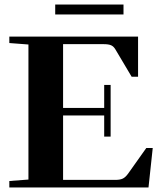

<svg xmlns="http://www.w3.org/2000/svg" viewBox="-20 -824 702 844"><path d="M222.7 -760.3V-804.2H522.9V-760.3ZM21 0V-28.3L105 -34.7V-628.4L21 -634.8V-663.1H586.9V-486.8H558.6L487.8 -606Q480 -619.6 468.8 -624.8Q457.5 -629.9 436 -629.9H257.3V-349.6H438V-450.7H466.3V-223.6H438V-316.4H257.3V-33.2H486.3Q508.3 -33.2 520 -39.1Q531.7 -44.9 543 -60.5L623 -173.3H651.4L632.8 0Z"/></svg>

Font: Elstob
Style: Bold
Weight: 700
Designer: Peter S. Baker
Version: Version 1.015